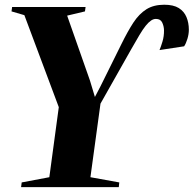

<svg xmlns="http://www.w3.org/2000/svg" viewBox="-20 -772 799 792"><path d="M67 0 69.5 -19.5 183.5 -41 222.5 -330 80.5 -709.5 27.5 -725 30 -743H333L330.5 -725L257 -707.5L351 -440L371.5 -372L395 -417L480.5 -589.5Q506.5 -642.5 530.2 -678.8Q554 -715 584 -733.8Q614 -752.5 657.5 -752.5Q695.5 -752.5 717.5 -738.8Q739.5 -725 749.2 -701.5Q759 -678 759 -649.5Q759 -631 753 -611.5Q747 -592 739.5 -581L638 -565.5Q643 -577 650 -599.8Q657 -622.5 656.5 -648Q656 -664.5 649 -679.2Q642 -694 623 -694Q613 -694 603 -687.2Q593 -680.5 581.2 -666Q569.5 -651.5 555 -627.2Q540.5 -603 520.5 -567.5L394.5 -344.5L353 -41L472 -19.5L470 0Z"/></svg>

Font: Merriweather 144pt ExtraBold
Style: Italic
Weight: 800
Italic angle: -7.8°
Version: Version 2.101